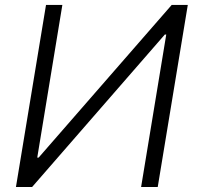

<svg xmlns="http://www.w3.org/2000/svg" viewBox="-20 -747 785 767"><path d="M163.8 -727.3 43.7 0H108.3L638.4 -609H644.1L543.7 0H610.1L730.2 -727.3H665.9L134.4 -117.5H128.8L229.1 -727.3Z"/></svg>

Font: Inter UI Light
Style: Italic
Weight: 300
Italic angle: 9.39999°
Designer: Rasmus Andersson
Foundry: rsms
Version: 3.2;8d6f07862